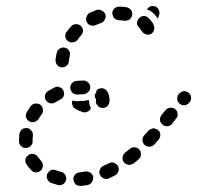

<svg xmlns="http://www.w3.org/2000/svg" viewBox="-20 -595 653 636"><path d="M285 8Q287 4 288 0Q289 -4 289 -9Q287 -18 279 -23Q271 -28 262 -27Q253 -25 243 -24Q234 -23 228 -16Q222 -8 223 1Q224 5 226 9Q228 13 231 16Q235 19 239 20Q244 21 248 21Q259 20 270 18Q275 17 279 14Q282 12 285 8ZM199 1Q201 -8 196 -16Q191 -24 182 -26Q173 -28 165 -31Q161 -33 156 -33Q152 -33 148 -31Q144 -29 141 -25Q138 -22 136 -18Q133 -9 137 -1Q141 8 150 11Q161 15 172 18Q181 20 189 15Q197 10 199 1ZM371 -45Q369 -48 365 -51Q362 -54 357 -56Q353 -57 349 -57Q344 -56 340 -54Q331 -49 323 -46Q314 -42 311 -33Q307 -24 311 -16Q313 -12 316 -9Q319 -6 324 -4Q328 -2 332 -2Q337 -3 341 -4Q351 -9 361 -14Q369 -18 372 -27Q375 -36 371 -45ZM115 -30Q122 -37 122 -46Q122 -56 116 -62Q110 -69 105 -76Q100 -83 90 -85Q81 -87 74 -81Q66 -76 64 -67Q63 -58 68 -50Q75 -40 84 -31Q90 -24 99 -24Q109 -24 115 -30ZM447 -83Q447 -87 446 -91Q445 -96 442 -99Q436 -106 426 -107Q417 -108 410 -102Q402 -95 394 -89Q387 -83 386 -74Q385 -65 390 -58Q393 -54 397 -52Q401 -50 405 -49Q410 -48 414 -50Q418 -51 422 -53Q431 -60 439 -67Q442 -70 445 -74Q447 -78 447 -83ZM50 -111Q57 -104 66 -105Q71 -105 75 -107Q79 -108 82 -112Q85 -115 87 -119Q88 -123 88 -128Q88 -129 88 -130Q88 -138 89 -146Q90 -155 84 -162Q78 -170 69 -171Q65 -171 60 -170Q56 -169 52 -166Q49 -163 47 -159Q45 -155 44 -151Q43 -140 43 -130Q43 -128 43 -127Q43 -117 50 -111ZM504 -164Q500 -167 496 -168Q492 -170 487 -170Q483 -169 479 -167Q475 -166 472 -162Q465 -154 458 -147Q455 -144 453 -140Q452 -136 452 -131Q452 -127 454 -122Q456 -118 459 -115Q466 -109 475 -109Q484 -109 491 -116Q498 -124 505 -132Q511 -139 511 -148Q511 -158 504 -164ZM568 -218Q568 -223 566 -227Q563 -231 560 -234Q553 -239 543 -238Q534 -237 528 -230L515 -214Q509 -206 510 -197Q511 -188 519 -182Q526 -176 535 -177Q545 -178 550 -185L563 -202Q566 -205 568 -210Q569 -214 568 -218ZM77 -193Q81 -191 85 -190Q89 -190 94 -191Q98 -192 102 -195Q105 -197 108 -201Q112 -209 118 -216Q124 -224 122 -233Q121 -242 114 -248Q107 -253 97 -252Q88 -251 82 -244Q75 -234 69 -224Q64 -216 66 -207Q69 -198 77 -193ZM220 -247Q217 -254 220 -262Q222 -261 224 -261Q233 -259 241 -260Q249 -261 258 -261Q265 -261 272 -264Q273 -263 274 -263Q274 -262 275 -262Q275 -256 276 -251Q277 -244 281 -237Q278 -229 270 -225Q262 -221 253 -224Q240 -228 229 -235Q222 -239 220 -247ZM294 -275Q295 -272 296 -270Q298 -267 298 -263Q296 -254 302 -247Q307 -239 316 -238Q325 -236 333 -241Q341 -247 342 -256Q343 -260 343 -263Q343 -278 336 -291Q331 -299 323 -302Q314 -304 305 -300Q304 -299 303 -298Q301 -297 300 -296Q300 -293 299 -291Q297 -285 294 -281Q294 -278 294 -275ZM613 -271Q613 -276 611 -280Q609 -284 606 -287Q599 -293 589 -293Q580 -292 574 -285L573 -284Q570 -281 568 -277Q567 -272 567 -268Q567 -263 569 -259Q571 -255 574 -252Q581 -246 590 -246Q600 -247 606 -254L607 -255Q610 -258 612 -263Q613 -267 613 -271ZM132 -263Q134 -260 138 -257Q142 -254 146 -253Q150 -252 155 -253Q159 -253 163 -256Q171 -261 179 -265Q188 -269 191 -277Q194 -286 190 -295Q188 -299 185 -302Q182 -305 177 -306Q173 -308 169 -308Q164 -307 160 -305Q150 -300 140 -294Q132 -289 129 -280Q127 -271 132 -263ZM213 -301Q214 -297 216 -293Q218 -289 222 -286Q225 -284 229 -283Q234 -281 238 -282Q248 -283 257 -283Q266 -284 273 -291Q279 -297 279 -307Q279 -311 277 -315Q275 -319 272 -322Q268 -325 264 -327Q260 -329 256 -328Q244 -328 232 -327Q223 -325 217 -318Q212 -311 213 -301ZM184 -372Q193 -371 200 -377Q208 -383 208 -392Q209 -401 211 -410Q212 -415 212 -419Q211 -423 209 -427Q206 -431 203 -434Q199 -436 195 -437Q186 -439 178 -434Q170 -430 168 -420Q165 -409 164 -397Q163 -388 169 -380Q175 -373 184 -372ZM196 -474Q197 -469 199 -465Q201 -462 205 -459Q212 -453 222 -455Q231 -456 237 -463Q242 -471 248 -477Q252 -481 253 -485Q255 -489 255 -493Q255 -498 253 -502Q251 -506 248 -509Q245 -512 240 -514Q236 -515 232 -515Q227 -515 223 -513Q219 -512 216 -508Q208 -500 201 -490Q198 -487 197 -483Q196 -478 196 -474ZM457 -542Q447 -542 441 -535Q439 -534 439 -533Q438 -532 437 -530Q436 -529 436 -528Q433 -522 434 -515Q436 -508 441 -504Q445 -499 447 -495Q448 -494 449 -493Q449 -493 449 -493Q453 -485 462 -482Q470 -478 479 -482Q487 -486 490 -495Q493 -504 489 -512Q488 -516 485 -520Q480 -528 472 -535Q466 -542 457 -542ZM267 -523Q271 -514 280 -511Q289 -508 297 -512Q306 -516 315 -519Q323 -522 327 -530Q332 -539 329 -548Q327 -552 324 -555Q321 -558 317 -560Q313 -562 309 -563Q304 -563 300 -562Q289 -558 278 -553Q270 -549 267 -540Q263 -531 267 -523ZM352 -551Q352 -547 354 -543Q355 -538 358 -535Q361 -532 366 -530Q370 -528 374 -528Q384 -528 392 -526Q397 -526 401 -527Q405 -528 409 -530Q412 -533 415 -537Q417 -541 418 -545Q419 -554 414 -562Q408 -569 399 -571Q388 -573 375 -573Q366 -573 359 -567Q352 -560 352 -551ZM467 -563Q468 -566 471 -569Q473 -571 476 -573Q480 -575 485 -575Q489 -575 494 -574Q502 -571 506 -562Q510 -554 507 -545L503 -533Q497 -543 488 -551Q482 -557 474 -561Q471 -562 467 -563Z"/></svg>

Font: FRB American Cursive Guidelines Arrows Dashed Extrabold
Style: Bold Italic
Weight: 800
Italic angle: -25°
Version: Version 2.0;Modular Font Editor K font №1